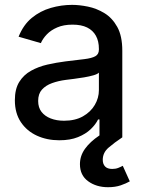

<svg xmlns="http://www.w3.org/2000/svg" viewBox="-20 -573 604 801"><path d="M227.5 12.2Q175.8 12.2 133.8 -7.1Q91.8 -26.4 66.9 -63.7Q42 -101.1 42 -154.8Q42 -201.7 60.3 -231.2Q78.6 -260.7 109.4 -277.8Q140.1 -294.9 177.5 -303.5Q214.8 -312 253.4 -316.9Q302.2 -322.8 332.5 -326.4Q362.8 -330.1 377.7 -338.4Q392.6 -346.7 392.6 -366.2V-369.1Q392.6 -401.4 380.1 -423.8Q367.7 -446.3 343.5 -458.3Q319.3 -470.2 282.7 -470.2Q245.6 -470.2 219 -458.7Q192.4 -447.3 175.5 -429.7Q158.7 -412.1 150.4 -393.1L57.6 -419.9Q77.6 -469.7 112.8 -498.5Q147.9 -527.3 191.9 -540Q235.8 -552.7 280.8 -552.7Q311 -552.7 346.9 -545.4Q382.8 -538.1 415.5 -518.3Q448.2 -498.5 469.2 -460.7Q490.2 -422.9 490.2 -361.3V0H395V-74.7H389.2Q379.4 -54.2 358.6 -34.2Q337.9 -14.2 305.4 -1Q272.9 12.2 227.5 12.2ZM247.1 -69.3Q293.5 -69.3 325.9 -87.6Q358.4 -106 375.5 -135.3Q392.6 -164.6 392.6 -196.8V-270Q386.7 -263.7 369.6 -258.8Q352.5 -253.9 330.6 -250.2Q308.6 -246.6 287.8 -243.9Q267.1 -241.2 254.4 -239.7Q223.6 -235.8 197.3 -226.3Q170.9 -216.8 155 -199.2Q139.2 -181.6 139.2 -151.9Q139.2 -124.5 153.1 -106.4Q167 -88.4 191.4 -78.9Q215.8 -69.3 247.1 -69.3ZM430.7 208Q381.8 208 347.7 183.1Q313.5 158.2 313.5 111.8Q313.5 77.1 334.7 47.6Q356 18.1 394.5 -7.8L490.2 0Q456.5 22.5 432.6 43.2Q408.7 64 408.7 93.8Q408.7 111.3 418.5 121.6Q428.2 131.8 448.2 131.8Q462.4 131.8 473.4 127.4Q484.4 123 492.2 118.7L521.5 183.6Q506.3 192.4 483.6 200.2Q460.9 208 430.7 208Z"/></svg>

Font: Inter Cardless
Style: Regular
Weight: 400
Designer: Rasmus Andersson
Foundry: rsms
Version: Version 4.001;git-9221beed3